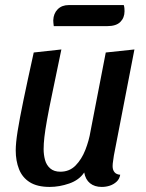

<svg xmlns="http://www.w3.org/2000/svg" viewBox="-20 -717 577 757"><path d="M176 20Q127 20 97.5 1.5Q68 -17 55 -50Q42 -83 42 -124Q42 -153 49.5 -200Q57 -247 72.5 -322Q88 -397 113 -510L222 -522Q201 -420 187 -353.5Q173 -287 165.5 -245Q158 -203 155 -176.5Q152 -150 152 -129Q152 -107 157.5 -86.5Q163 -66 178 -53Q193 -40 218 -40Q254 -40 278 -64.5Q302 -89 316.5 -126Q331 -163 337 -200L397 -510L510 -522L429 -104Q428 -95 426 -83Q424 -71 424 -62Q424 -47 431.5 -38Q439 -29 454 -28Q451 -11 439.5 -0.5Q428 10 413 15Q398 20 381 20Q353 20 335 5.5Q317 -9 312 -37Q292 -7 253 6.5Q214 20 176 20ZM192 -614Q191 -620 190.5 -627Q190 -634 190 -637Q191 -664 207.5 -680.5Q224 -697 251 -697H468Q470 -691 470.5 -684.5Q471 -678 471 -673Q471 -647 454.5 -630.5Q438 -614 403 -614Z"/></svg>

Font: Sansita Swashed Light
Style: Regular
Weight: 400
Version: Version 1.003